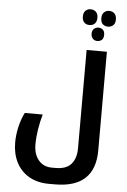

<svg xmlns="http://www.w3.org/2000/svg" viewBox="-77 -1112 930 1405"><g transform="rotate(5 388.0 -409.5)"><path d="M336.9 240.2Q253.4 240.2 191.7 205.1Q129.9 169.9 97.4 106.2Q64.9 42.5 64.9 -40Q64.9 -96.7 78.6 -155.5Q92.3 -214.4 116.2 -261.2H248Q232.4 -207.5 223.1 -148.7Q213.9 -89.8 213.9 -39.1Q213.9 33.7 250.5 76.9Q287.1 120.1 347.2 120.1H377Q454.1 120.1 490.5 78.4Q526.9 36.6 526.9 -39.1V-759.8H675.8V-35.2Q675.8 240.2 380.9 240.2ZM598.6 -930.2Q618.7 -930.2 631.8 -918.2Q645 -906.2 645 -881.3Q645 -855.5 631.8 -843.8Q618.7 -832 598.6 -832Q577.6 -832 565.2 -845.7Q552.7 -859.4 552.7 -881.3Q552.7 -905.8 566.7 -918Q580.6 -930.2 598.6 -930.2ZM667 -1059.1Q689.5 -1059.1 705.1 -1044.7Q720.7 -1030.3 720.7 -1001Q720.7 -970.7 705.1 -957Q689.5 -943.4 667 -943.4Q645 -943.4 629.4 -957Q613.8 -970.7 613.8 -1001Q613.8 -1030.3 629.4 -1044.7Q645 -1059.1 667 -1059.1ZM530.8 -1059.1Q553.7 -1059.1 569.3 -1044.7Q585 -1030.3 585 -1001Q585 -973.6 570.6 -958.5Q556.2 -943.4 530.8 -943.4Q506.8 -943.4 492.4 -958.5Q478 -973.6 478 -1001Q478 -1030.3 493.4 -1044.7Q508.8 -1059.1 530.8 -1059.1Z"/></g></svg>

Font: DroidArabicKufi-Bold
Style: Bold
Weight: 700
Designer: Pascal Zoghbi
Foundry: Ascender Corporation
Version: Version 1.00